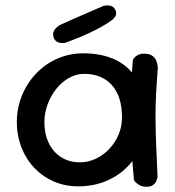

<svg xmlns="http://www.w3.org/2000/svg" viewBox="-20 -699 653 718"><path d="M275.2 -2.1Q224 -1.8 181.5 -20.2Q139 -38.8 107.8 -71.8Q76.6 -104.9 59.8 -148.8Q42.9 -192.6 42.9 -242.6Q43.2 -296 62.5 -342.7Q81.8 -389.4 115.4 -424.4Q149 -459.5 193.7 -479.4Q238.4 -499.2 289.6 -499.6Q362.5 -500 415.6 -473.5Q468.6 -447 497.2 -391.5Q525.9 -336 525.9 -250Q525.9 -200 508.3 -155.5Q490.8 -111 457.8 -76.8Q424.9 -42.6 378.7 -22.8Q332.5 -2.9 275.2 -2.1ZM279.1 -92Q309.9 -92 338.3 -105.4Q366.8 -118.9 388.6 -142.1Q410.4 -165.2 423.3 -195.4Q436.2 -225.5 436.2 -258.9Q436.2 -315.2 417.8 -351.5Q399.4 -387.8 367.9 -405.2Q336.4 -422.8 295 -422.8Q264.6 -422.8 237.3 -407.2Q210 -391.6 189.6 -365.6Q169.2 -339.5 157.6 -307.4Q146 -275.4 146 -242Q146 -198.6 162.3 -164.4Q178.6 -130.2 208.7 -111.1Q238.8 -92 279.1 -92ZM528.5 -0.6Q512 -0.6 501.4 -6.8Q490.9 -13 485.9 -18.9Q481 -24.8 481 -24.8Q474 -97.8 470.2 -170.3Q466.4 -242.9 468.2 -318.9Q470.1 -395 477.1 -475.6Q477.1 -475.6 481.1 -481.6Q485.1 -487.6 495.6 -493.4Q506 -499.2 524.5 -498.1Q542.2 -497 551.8 -488.8Q561.4 -480.6 565.1 -470.2Q568.8 -459.8 569.4 -452.1Q570.1 -444.5 570.1 -444.5Q566.1 -393.5 563.6 -346.8Q561.1 -300.1 561.6 -252.5Q562.1 -204.9 564.1 -152.7Q566.1 -100.5 569.1 -39.1Q569.1 -39.1 568.2 -33.3Q567.4 -27.5 563.7 -20.1Q560 -12.6 551.7 -6.6Q543.4 -0.6 528.5 -0.6ZM226 -539.5Q226 -539.5 221.1 -538.7Q216.1 -537.9 208.9 -538.2Q201.8 -538.6 194.6 -542.1Q187.4 -545.6 182.9 -553.6Q177.1 -565.4 179.1 -574.9Q181 -584.5 186.7 -591.1Q192.4 -597.6 197.7 -601.3Q203 -605 203 -605Q252 -627.4 291.7 -644.4Q331.4 -661.4 366.6 -676.9Q366.6 -676.9 371.6 -677.9Q376.5 -678.9 383.2 -678.8Q390 -678.8 397.4 -675.9Q404.8 -673.1 409.6 -665.1Q414.9 -656.4 414.4 -649Q413.9 -641.6 410.4 -636.5Q407 -631.4 403.9 -628.4Q400.8 -625.4 400.8 -625.4Q381.6 -611.2 359.5 -598.9Q337.4 -586.6 314.4 -575.9Q291.5 -565.2 268.9 -556.2Q246.4 -547.1 226 -539.5Z"/></svg>

Font: Sour Gummy Black
Style: Regular
Weight: 900
Version: Version 1.000